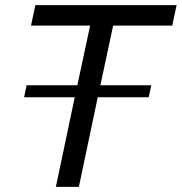

<svg xmlns="http://www.w3.org/2000/svg" viewBox="-20 -730 710 750"><path d="M652.8 -629.9H421.9L372.1 -397H570.8L561 -350.1H361.8L288.1 0H198.2L272 -350.1H74.2L84 -397H282.2L332 -629.9H101.1L118.2 -710H669.9Z"/></svg>

Font: Rawline Medium
Style: Italic
Weight: 500
Italic angle: -12°
Designer: Matt McInerney, Pablo Impallari, Rodrigo Fuenzalida
Foundry: Matt McInerney, Pablo Impallari, Rodrigo Fuenzalida
Version: Version 4.020;PS 004.020;hotconv 1.0.88;makeotf.lib2.5.64775